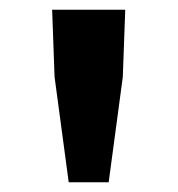

<svg xmlns="http://www.w3.org/2000/svg" viewBox="-20 -799 365 394"><path d="M121 -425 92 -641 87 -779H237L232 -641L203 -425Z"/></svg>

Font: Source Han Sans TC
Style: Bold
Weight: 700
Designer: Ryoko NISHIZUKA Ë•øÂ°öÊ∂ºÂ≠ê (kana, bopomofo & ideographs); Paul D. Hunt (Latin, Greek & Cyrillic); Sandoll Communicatio
Foundry: Adobe
Version: Version 2.004;hotconv 1.0.118;makeotfexe 2.5.65603